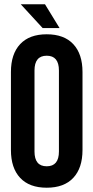

<svg xmlns="http://www.w3.org/2000/svg" viewBox="-20 -868 436 896"><path d="M141 -161Q141 -92 198 -92Q255 -92 255 -161V-539Q255 -608 198 -608Q141 -608 141 -539ZM31 -532Q31 -616 74 -662Q117 -708 198 -708Q279 -708 322 -662Q365 -616 365 -532V-168Q365 -84 322 -38Q279 8 198 8Q117 8 74 -38Q31 -84 31 -168ZM190 -848 258 -737H179L77 -848Z"/></svg>

Font: Adderley Bold
Style: Regular
Weight: 700
Designer: gorohovskiy
Version: Version 1.003 November 13, 2017